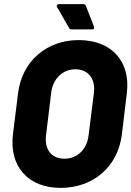

<svg xmlns="http://www.w3.org/2000/svg" viewBox="-20 -903 639 934"><path d="M437 -774 398 -874C396 -880 392 -883 386 -883H267C258 -883 253 -876 258 -868L316 -767C319 -761 323 -760 329 -760H428C437 -760 440 -766 437 -774ZM275 11C435 11 554 -93 573 -250L597 -450C616 -604 523 -708 363 -708C205 -708 87 -604 68 -450L43 -250C24 -93 117 11 275 11ZM293 -131C231 -131 195 -176 204 -245L229 -452C237 -520 285 -566 346 -566C409 -566 445 -520 437 -452L411 -245C403 -176 356 -131 293 -131Z"/></svg>

Font: Barlow ExtraBold
Style: Italic
Weight: 800
Italic angle: -7°
Designer: Jeremy Tribby
Foundry: Tribby Type
Version: Version 1.422;hotconv 1.0.109;makeotfexe 2.5.65596